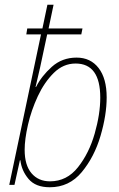

<svg xmlns="http://www.w3.org/2000/svg" viewBox="-20 -780 504 810"><path d="M190 10Q272 10 325 -54Q378 -118 404 -206.5Q430 -295 430 -369Q430 -449 396 -493Q362 -537 303 -537Q242 -537 198.5 -498Q155 -459 132 -413H130Q139 -449 149 -494.5Q159 -540 179 -635H323L328 -660H185L206 -760H180L159 -660H95L91 -635H153L19 0H41L64 -104H66Q71 -60 100.5 -25Q130 10 190 10ZM191 -15Q142 -15 113 -49Q84 -83 84 -148Q84 -192 98 -253.5Q112 -315 139.5 -374Q167 -433 207 -472.5Q247 -512 299 -512Q403 -512 403 -368Q403 -299 379.5 -216.5Q356 -134 309 -74.5Q262 -15 191 -15Z"/></svg>

Font: Noto Sans UI SemiCondensed Thin
Style: Italic
Weight: 250
Width: 4
Italic angle: -12°
Designer: Monotype Design Team
Foundry: Monotype Imaging Inc.
Version: Version 1.901